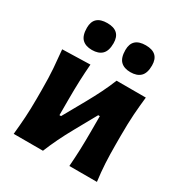

<svg xmlns="http://www.w3.org/2000/svg" viewBox="-170 -857 932 983"><g transform="rotate(30 295.5 -365.5)"><path d="M50 0Q55.5 -53.5 58.8 -103.8Q62 -154 62 -216V-266Q62 -340.5 58 -393Q54 -445.5 48.5 -499L213 -503.5Q209 -453.5 207 -404.5Q205 -355.5 205 -286.5V-200H214.5L287.5 -330Q311.5 -373 332.5 -415.2Q353.5 -457.5 370 -499H543Q537 -445.5 533.2 -393Q529.5 -340.5 529.5 -266V-216Q529.5 -154 532.2 -103.8Q535 -53.5 542 0H379Q383 -52 384.8 -101Q386.5 -150 386.5 -211V-299H377L305.5 -170.5Q256.5 -83 223 0ZM409 -572Q371 -572 350.8 -592.2Q330.5 -612.5 330.5 -658Q330.5 -731 410 -731Q488.5 -731 488.5 -657Q488.5 -612 468 -592Q447.5 -572 409 -572ZM181.5 -572Q143.5 -572 123.2 -592.2Q103 -612.5 103 -658Q103 -731 182.5 -731Q261 -731 261 -657Q261 -612 240.5 -592Q220 -572 181.5 -572Z"/></g></svg>

Font: Commissioner Flair
Style: Bold
Weight: 700
Designer: Kostas Bartsokas
Foundry: Kostas Bartsokas
Version: Version 1.000; ttfautohint (v1.8.3)